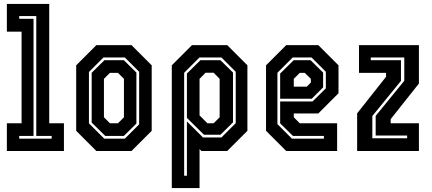

<svg xmlns="http://www.w3.org/2000/svg" viewBox="-20 -770 2204 979"><path d="M15 0V-141.5H90V-608.5H15V-750H231V-141.5H306V0ZM78 -63H243.5V-77H165V-688H78V-674H151V-77H78Z M471.5 0 368.5 -103V-437L471.5 -540H650.5L753.5 -437V-103L650.5 0ZM511.5 -63H616.5L689.5 -136V-404L616.5 -477H507.5L433.5 -403V-141ZM516.5 -77 447.5 -145V-399L512.5 -463H611.5L675.5 -400V-140L611.5 -77ZM540.5 -141.5H581.5L612 -172V-368L581.5 -398.5H540.5L510 -368V-172Z M856 189V-437L959 -540H1138.5L1241.5 -437V-103L1138.5 0H1007L997.5 -10V189ZM919 126H933V-151L1015 -69H1109L1182 -142V-404L1109 -477H997L919 -399ZM1020 -83 933 -169V-395L1002 -463H1104L1168 -400V-146L1104 -83ZM1037.5 -141.5H1069.5L1100 -172V-368L1069.5 -399H1028L997.5 -368V-181.5Z M1603 -540 1706 -437V-294.5L1603 -191.5H1478V-172L1508.5 -141.5H1699V0H1439.5L1336.5 -103V-437L1439.5 -540ZM1568.5 -477H1472.5L1394.5 -399V-137L1468.5 -63H1631.5V-77H1473.5L1408.5 -141V-252.5H1573.5L1641.5 -319.5V-404ZM1563.5 -463 1627.5 -400V-324.5L1569.5 -266.5H1408.5V-395L1477.5 -463ZM1534 -398.5H1508.5L1478 -368V-328H1544L1565 -349V-368Z M1801 0V-192L1948.5 -378.5V-398.5H1810.5V-540H2116V-344L1972 -162.5V-141.5H2116V0ZM1878.5 -65H2056V-79H1895.5V-179L2041.5 -358V-477H1870.5V-463H2024.5V-357.5L1878.5 -178.5Z"/></svg>

Font: Tourney Condensed Regular
Style: Bold
Weight: 700
Width: 3
Designer: Tyler Finck
Foundry: Etcetera Type Co
Version: Version 1.010; ttfautohint (v1.8.3)